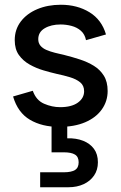

<svg xmlns="http://www.w3.org/2000/svg" viewBox="-20 -527 509 808"><path d="M229 7Q157 7 106 -23Q55 -53 35 -121L118 -145Q132 -105 165.5 -90.5Q199 -76 233 -76Q281 -76 307.5 -95Q334 -114 334 -143Q334 -167 317.5 -180.5Q301 -194 274.5 -202Q248 -210 219 -216Q193 -222 162.5 -231Q132 -240 104.5 -255.5Q77 -271 59.5 -295.5Q42 -320 42 -358Q42 -403 67.5 -436.5Q93 -470 137 -488.5Q181 -507 236 -507Q305 -507 356.5 -475.5Q408 -444 426 -382L342 -358Q337 -383 320.5 -397.5Q304 -412 281 -418Q258 -424 235 -424Q195 -424 168 -408Q141 -392 141 -362Q141 -346 150 -335Q159 -324 175 -317Q191 -310 211 -305Q231 -300 253 -295Q285 -287 317 -276.5Q349 -266 375 -250Q401 -234 417 -208.5Q433 -183 433 -144Q433 -101 408.5 -66.5Q384 -32 338.5 -12.5Q293 7 229 7ZM149 261V198H249Q280 198 295.5 188.5Q311 179 311 156Q311 133 295.5 123.5Q280 114 249 114H197V-27H263V55Q301 54 330 65.5Q359 77 375.5 99.5Q392 122 392 156Q392 188 376 211.5Q360 235 332 248Q304 261 268 261Z"/></svg>

Font: Envelope Sans Variable
Style: Regular
Weight: 500
Designer: Andreas Rasmussen / Norman Anderson
Foundry: mail.de GmbH
Version: Version 1.150